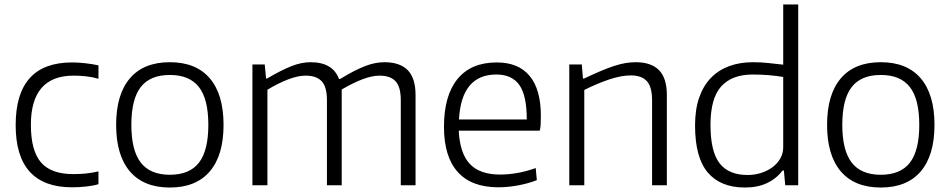

<svg xmlns="http://www.w3.org/2000/svg" viewBox="-20 -828 4246 858"><path d="M302 9Q50 9 50 -269Q50 -549 302 -549Q329 -549 360.5 -545.5Q392 -542 420 -536V-476Q393 -484 364.5 -487Q336 -490 309 -490Q118 -490 118 -270Q118 -155 163 -102.5Q208 -50 307 -50Q337 -50 362.5 -52.5Q388 -55 420 -62V-5Q398 2 365.5 5.5Q333 9 302 9Z M739 10Q622 10 560.5 -62Q499 -134 499 -270Q499 -406 560.5 -478Q622 -550 739 -550Q856 -550 917.5 -478Q979 -406 979 -270Q979 -134 917.5 -62Q856 10 739 10ZM739 -47Q827 -47 869 -101Q911 -155 911 -270Q911 -385 869 -439Q827 -493 739 -493Q651 -493 609 -439Q567 -385 567 -270Q567 -156 609 -101.5Q651 -47 739 -47Z M1108 -540H1163L1169 -477H1173Q1238 -515 1282.5 -532.5Q1327 -550 1368 -550Q1467 -550 1495 -475H1500Q1534 -496 1561.5 -510Q1589 -524 1612.5 -533Q1636 -542 1657 -546Q1678 -550 1698 -550Q1767 -550 1802 -514.5Q1837 -479 1837 -403V0H1771V-380Q1771 -440 1747.5 -465Q1724 -490 1676 -490Q1643 -490 1600.5 -474Q1558 -458 1507 -428V0H1441V-380Q1441 -440 1417.5 -465Q1394 -490 1346 -490Q1311 -490 1267 -473Q1223 -456 1175 -427V0H1108Z M2207 9Q2087 9 2025.5 -59.5Q1964 -128 1964 -261Q1964 -401 2024.5 -475Q2085 -549 2200 -549Q2297 -549 2347 -488.5Q2397 -428 2397 -310Q2397 -287 2396 -271Q2395 -255 2392 -244H2030Q2035 -143 2079.5 -95.5Q2124 -48 2215 -48Q2252 -48 2292 -55Q2332 -62 2374 -77L2379 -23Q2341 -8 2295 0.5Q2249 9 2207 9ZM2198 -495Q2042 -495 2031 -294H2334Q2334 -401 2301 -448Q2268 -495 2198 -495Z M2524 -540H2580L2585 -477H2590Q2630 -496 2663 -510Q2696 -524 2723.5 -533Q2751 -542 2774.5 -546Q2798 -550 2821 -550Q2890 -550 2925 -514.5Q2960 -479 2960 -403V0H2894V-380Q2894 -440 2870.5 -465.5Q2847 -491 2799 -491Q2757 -491 2704 -473.5Q2651 -456 2591 -426V0H2524Z M3309 10Q3200 10 3143 -57Q3086 -124 3086 -267Q3086 -339 3104.5 -392Q3123 -445 3157 -480Q3191 -515 3238.5 -532.5Q3286 -550 3345 -550Q3383 -550 3417 -546Q3451 -542 3480 -539V-808H3547V0H3489L3483 -66H3477Q3449 -29 3407 -9.5Q3365 10 3309 10ZM3321 -46Q3352 -46 3380.5 -55Q3409 -64 3431 -80Q3453 -96 3466.5 -119Q3480 -142 3480 -170V-484Q3451 -489 3416.5 -492Q3382 -495 3344 -495Q3251 -495 3203 -442Q3155 -389 3155 -270Q3155 -151 3195.5 -98.5Q3236 -46 3321 -46Z M3916 10Q3799 10 3737.5 -62Q3676 -134 3676 -270Q3676 -406 3737.5 -478Q3799 -550 3916 -550Q4033 -550 4094.5 -478Q4156 -406 4156 -270Q4156 -134 4094.5 -62Q4033 10 3916 10ZM3916 -47Q4004 -47 4046 -101Q4088 -155 4088 -270Q4088 -385 4046 -439Q4004 -493 3916 -493Q3828 -493 3786 -439Q3744 -385 3744 -270Q3744 -156 3786 -101.5Q3828 -47 3916 -47Z"/></svg>

Font: Plata Sans Light
Style: Regular
Weight: 300
Designer: Pablo Impallari, Andres Torresi, & Cristiano Sobral
Foundry: Pablo Impallari, Andres Torresi, & Cristiano Sobral
Version: Version 1.00;December 28, 2019;FontCreator 12.0.0.2547 64-bi